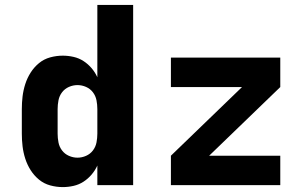

<svg xmlns="http://www.w3.org/2000/svg" viewBox="-20 -755 1240 783"><path d="M236 8Q210 8 184.5 1Q159 -6 139 -22.5Q119 -39 105 -61Q91 -83 83 -108Q75 -133 72 -158.5Q69 -184 69 -210V-310Q69 -336 72 -361.5Q75 -387 83 -412Q91 -437 105 -459Q119 -481 139 -497.5Q159 -514 184.5 -521Q210 -528 236 -528Q258 -528 280 -523Q302 -518 320.5 -506Q339 -494 353.5 -477Q368 -460 377 -440V-735H523V0H377V-80Q368 -60 353.5 -43Q339 -26 320.5 -14Q302 -2 280 3Q258 8 236 8ZM296 -112Q314 -112 331 -119.5Q348 -127 359 -141.5Q370 -156 373.5 -174Q377 -192 377 -210V-310Q377 -328 373.5 -346Q370 -364 359 -378.5Q348 -393 331 -400.5Q314 -408 296 -408Q278 -408 261 -400.5Q244 -393 233 -378.5Q222 -364 218.5 -346Q215 -328 215 -310V-210Q215 -192 218.5 -174Q222 -156 233 -141.5Q244 -127 261 -119.5Q278 -112 296 -112ZM677 0V-120L967 -400H677V-520H1123V-400L833 -120H1123V0Z"/></svg>

Font: Iosevka Aile Heavy
Style: Regular
Weight: 900
Designer: Belleve Invis
Foundry: Belleve Invis
Version: Version 31.1.0; ttfautohint (v1.8.4)